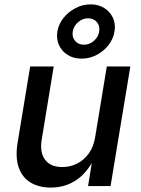

<svg xmlns="http://www.w3.org/2000/svg" viewBox="-20 -849 642 876"><path d="M212.4 6.8Q157.2 6.8 119.1 -16.4Q81.1 -39.6 65.2 -85.4Q49.3 -131.3 60.5 -199.2L117.7 -545.9H225.1L170.4 -212.4Q160.6 -153.8 185.5 -120.4Q210.4 -86.9 264.2 -86.9Q300.3 -86.9 331.5 -102.5Q362.8 -118.2 384.8 -148.4Q406.7 -178.7 414.1 -222.7L467.3 -545.9H574.7L484.4 0H381.8L403.3 -133.8H414.1Q377.9 -59.6 326.7 -26.4Q275.4 6.8 212.4 6.8ZM352.1 -581.5Q315.9 -581.5 289.1 -598.1Q262.2 -614.7 249.3 -643.1Q236.3 -671.4 241.7 -705.6Q247.6 -739.7 270 -767.6Q292.5 -795.4 325 -812.3Q357.4 -829.1 393.1 -829.1Q429.2 -829.1 455.8 -812.3Q482.4 -795.4 495.4 -767.6Q508.3 -739.7 502.4 -705.6Q497.1 -671.4 474.9 -643.1Q452.6 -614.7 420.4 -598.1Q388.2 -581.5 352.1 -581.5ZM362.8 -645Q388.2 -645 408.4 -662.6Q428.7 -680.2 432.6 -705.6Q436.5 -731.4 421.6 -748.5Q406.7 -765.6 382.3 -765.6Q357.4 -765.6 336.9 -748.3Q316.4 -731 312 -705.6Q307.6 -680.7 322.3 -662.8Q336.9 -645 362.8 -645Z"/></svg>

Font: Inter Medium
Style: Italic
Weight: 500
Italic angle: -9.3988°
Designer: Rasmus Andersson
Foundry: rsms
Version: Version 4.001;git-66647c0bb